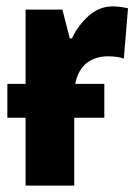

<svg xmlns="http://www.w3.org/2000/svg" viewBox="-20 -580 430 600"><path d="M306 -318V-212H212V0H60V-212H3V-318H60V-550H175L198 -460H205Q222 -498 255.5 -529Q289 -560 332 -560Q355 -560 380 -554L367 -397Q348 -404 317 -404Q278 -404 251 -383Q224 -362 215 -318Z"/></svg>

Font: Noto Sans Condensed ExtraBold
Style: Regular
Weight: 800
Width: 3
Designer: Monotype Design Team
Foundry: Monotype Imaging Inc.
Version: Version 2.013; ttfautohint (v1.8.4.7-5d5b)